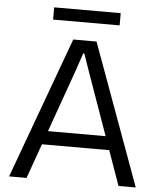

<svg xmlns="http://www.w3.org/2000/svg" viewBox="-59 -936 821 986"><g transform="rotate(5 351.5 -442.5)"><path d="M25 0 292 -729H412L678 0H589L387 -570L355 -662H349L318 -570L115 0ZM169 -179 182 -249H521L534 -179ZM180 -822V-885H523V-822Z"/></g></svg>

Font: Mona Sans ExtraLight
Style: Regular
Weight: 400
Version: Version 2.000